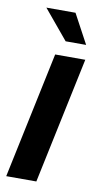

<svg xmlns="http://www.w3.org/2000/svg" viewBox="-81 -728 397 766"><g transform="rotate(10 117.0 -345.0)"><path d="M110 -512H232L124 0H2ZM43 -690H161L225 -571H142Z"/></g></svg>

Font: Decalotype SemiBold Italic
Style: Regular
Weight: 600
Italic angle: -12°
Designer: Alfredo Marco Pradil
Foundry: Alfredo Marco Pradil
Version: Version 1.0